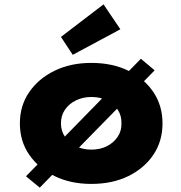

<svg xmlns="http://www.w3.org/2000/svg" viewBox="-20 -832 828 879"><path d="M162 27 99 -25 625 -563 688 -510ZM398 10Q303 10 229.5 -26Q156 -62 113.5 -124Q71 -186 71 -267Q71 -348 113.5 -410Q156 -472 229.5 -508Q303 -544 398 -544Q495 -544 568 -508Q641 -472 682.5 -410Q724 -348 724 -267Q724 -186 682.5 -124Q641 -62 568 -26Q495 10 398 10ZM398 -147Q438 -147 469 -162.5Q500 -178 518.5 -205.5Q537 -233 536 -267Q537 -303 518.5 -330.5Q500 -358 469 -373Q438 -388 398 -388Q360 -388 328 -372.5Q296 -357 277.5 -330Q259 -303 259 -267Q259 -233 277.5 -205.5Q296 -178 328 -162.5Q360 -147 398 -147ZM313 -581 259 -663 454 -812 531 -698Z"/></svg>

Font: Lexend Exa ExtraBold
Style: Regular
Weight: 800
Designer: Bonnie Shaver-Troup, Thomas Jockin
Foundry: Lexend
Version: Version 1.007